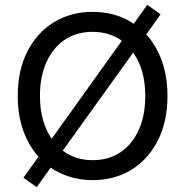

<svg xmlns="http://www.w3.org/2000/svg" viewBox="-20 -734 765 793"><path d="M131.7 39.2 76.7 0 139.2 -86.7Q98.3 -131.7 75.8 -195.4Q53.3 -259.2 53.3 -337.5Q53.3 -444.2 93.3 -522.1Q133.3 -600 203.3 -642.5Q273.3 -685 362.5 -685Q460 -685 532.5 -635.8L588.3 -714.2L643.3 -675L584.2 -591.7Q625 -547.5 648.3 -482.9Q671.7 -418.3 671.7 -337.5Q671.7 -231.7 631.7 -153.3Q591.7 -75 522.1 -32.5Q452.5 10 362.5 10Q313.3 10 269.6 -3.3Q225.8 -16.7 189.2 -41.7ZM193.3 -160.8 483.3 -565.8Q430.8 -602.5 362.5 -602.5Q296.7 -602.5 247.9 -570Q199.2 -537.5 172.1 -477.9Q145 -418.3 145 -337.5Q145 -283.3 157.5 -239.2Q170 -195 193.3 -160.8ZM362.5 -72.5Q429.2 -72.5 477.9 -105.4Q526.7 -138.3 553.3 -197.9Q580 -257.5 580 -337.5Q580 -446.7 530 -516.7L239.2 -111.7Q290.8 -72.5 362.5 -72.5Z"/></svg>

Font: Funnel Sans
Style: Regular
Weight: 400
Designer: NORD ID, Kristian Moeller
Foundry: Dicotype
Version: Version 1.000